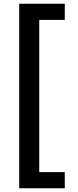

<svg xmlns="http://www.w3.org/2000/svg" viewBox="-20 -805 413 1020"><path d="M324.2 195.3Q324.2 173.8 324.2 109.4Q290 109.4 188.5 109.4Q188.5 -92.8 188.5 -699.2Q221.7 -699.2 324.2 -699.2Q324.2 -720.7 324.2 -785.2Q263.7 -785.2 82 -785.2Q82 -540 82 195.3Q142.6 195.3 324.2 195.3Z"/></svg>

Font: DaxlinePro-Medium
Style: Medium
Weight: 400
Designer: Hans Reichel
Version: Version 7.502; 2006